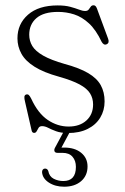

<svg xmlns="http://www.w3.org/2000/svg" viewBox="-20 -492 474 726"><path d="M226.5 -5H250.5L209.5 71.5L197 66.5Q203 66 209.2 66Q215.5 66 222.5 66Q263 66 287 85.8Q311 105.5 311 137.5Q311 172 286.8 193Q262.5 214 222.5 214Q188.5 214 164.5 198.2Q140.5 182.5 139 158.5Q139 152.5 142.2 149Q145.5 145.5 149.5 145.5Q154 145 157.5 147.5Q161 150 162.5 154.5Q166.5 175.5 183.2 184Q200 192.5 219.5 192.5Q267 192.5 267 139Q267 115.5 254.2 100.8Q241.5 86 216.5 86H198Q188.5 86 186.2 80.2Q184 74.5 187.5 67.5ZM239.5 -13.5Q281.5 -13.5 306.8 -36.5Q332 -59.5 332 -97Q332 -120.5 320.5 -139Q309 -157.5 280.8 -172.8Q252.5 -188 203 -202Q145 -218 110.5 -239.8Q76 -261.5 61 -288.8Q46 -316 46 -347Q46 -401.5 86 -436.5Q126 -471.5 198 -471.5Q226.5 -471.5 245.8 -466.2Q265 -461 278.5 -455.8Q292 -450.5 302 -450.5Q311 -450.5 315.2 -455.8Q319.5 -461 323 -466.5Q326.5 -472 334 -472Q338 -472 341 -469.2Q344 -466.5 346.5 -460L388.5 -346.5Q391.5 -339 390.5 -333.2Q389.5 -327.5 383 -324.5Q377 -322 372.5 -324.8Q368 -327.5 364.5 -333.5Q343 -379 316.5 -403.5Q290 -428 260.5 -437.5Q231 -447 199.5 -447Q145 -447 117.8 -423.5Q90.5 -400 90.5 -360.5Q90.5 -337.5 102.2 -318Q114 -298.5 143.2 -281.8Q172.5 -265 225 -250Q280.5 -235 313.5 -215.5Q346.5 -196 361 -169.8Q375.5 -143.5 375.5 -108.5Q375.5 -74.5 359 -47.2Q342.5 -20 311.5 -4.5Q280.5 11 237.5 11Q210 11 192 4.2Q174 -2.5 162 -8.8Q150 -15 139 -15Q130 -15 126 -8.8Q122 -2.5 118.8 4Q115.5 10.5 109 10.5Q105.5 10.5 103 8.2Q100.5 6 99.5 1L75 -106Q71.5 -119.5 72.2 -126Q73 -132.5 78.5 -134.5Q84.5 -136.5 88.8 -132.8Q93 -129 98 -119Q123.5 -63.5 160.5 -38.5Q197.5 -13.5 239.5 -13.5Z"/></svg>

Font: Fraunces ExtraLight
Style: Regular
Weight: 250
Version: Version 1.000;[b76b70a41]